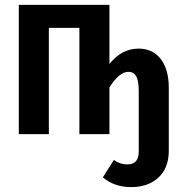

<svg xmlns="http://www.w3.org/2000/svg" viewBox="-20 -549 741 786"><path d="M671 -189V67Q671 139 628.5 178Q586 217 517 217Q448 217 401 177L446 106Q461 116 473.5 120Q486 124 502 124Q548 124 548 71V-175Q548 -219 537.5 -237Q527 -255 506 -255Q468 -255 428 -191V0H305V-435H180V0H57V-529H428V-287Q478 -350 547 -350Q605 -350 638 -307.5Q671 -265 671 -189Z"/></svg>

Font: Fira Sans Extra Condensed Medium
Style: Regular
Weight: 500
Width: 1
Designer: Carrois Corporate & Edenspiekermann AG
Foundry: Carrois Corporate GbR & Edenspiekermann AG
Version: Version 4.203